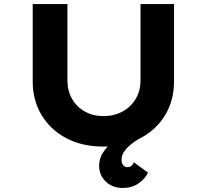

<svg xmlns="http://www.w3.org/2000/svg" viewBox="-20 -720 1024 951"><path d="M588 211Q536 211 503.5 179Q471 147 471 101Q471 64 491.5 33.5Q512 3 543.5 -22Q575 -47 609 -66Q643 -85 668 -100L691 -47Q681 -40 663.5 -29.5Q646 -19 627.5 -4Q609 11 595.5 30Q582 49 582 72Q582 88 590 98Q598 108 610 108Q623 108 631 101.5Q639 95 643 84L713 135Q701 163 668 187Q635 211 588 211ZM492 6Q387 6 308.5 -35.5Q230 -77 186 -150Q142 -223 142 -317V-700H314V-322Q314 -270 337 -230Q360 -190 400.5 -167.5Q441 -145 492 -145Q545 -145 586.5 -167.5Q628 -190 652 -230Q676 -270 676 -322V-700H842V-317Q842 -223 798 -150Q754 -77 675 -35.5Q596 6 492 6Z"/></svg>

Font: Lexend Peta
Style: Bold
Weight: 700
Designer: Bonnie Shaver-Troup, Thomas Jockin
Foundry: Lexend
Version: Version 1.007